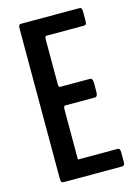

<svg xmlns="http://www.w3.org/2000/svg" viewBox="-109 -762 585 822"><g transform="rotate(-15 183.5 -351.0)"><path d="M68.8 0Q62.5 0 59.6 -3.7Q56.6 -7.3 56.6 -20.5V-681.6Q56.6 -694.3 59.6 -698.2Q62.5 -702.1 68.8 -702.1H325.7Q329.6 -702.1 332 -701.2Q334.5 -700.2 336.2 -695.8Q337.9 -691.4 337.9 -682.6V-644Q337.9 -631.8 335 -628.2Q332 -624.5 325.7 -624.5H158.7Q152.8 -624.5 152.8 -608.4V-411.1Q152.8 -406.7 154.5 -402.3Q156.2 -397.9 157.7 -397.9H292Q304.2 -397.9 304.2 -375.5V-337.9Q304.2 -315.4 292 -315.4H158.2Q156.2 -315.4 154.5 -310.5Q152.8 -305.7 152.8 -300.8V-77.6H327.1Q331.5 -77.6 334 -76.7Q336.4 -75.7 338.1 -71.3Q339.8 -66.9 339.8 -58.1V-19.5Q339.8 -7.3 336.7 -3.7Q333.5 0 327.1 0Z"/></g></svg>

Font: BenchNine
Style: Bold
Weight: 700
Version: Version 1 ; ttfautohint (v0.92.18-e454-dirty) -l 8 -r 50 -G 